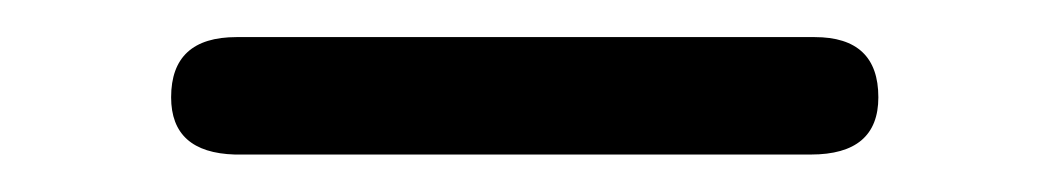

<svg xmlns="http://www.w3.org/2000/svg" viewBox="-20 -642 565 103"><path d="M71.8 -589.8Q71.8 -622.1 106.9 -622.1H417Q451.2 -622.1 451.2 -589.8Q451.2 -559.1 415 -559.1H106Q71.8 -560.1 71.8 -589.8Z"/></svg>

Font: CMU Typewriter Text Variable Width
Style: Medium
Weight: 500
Version: Version 0.7.0